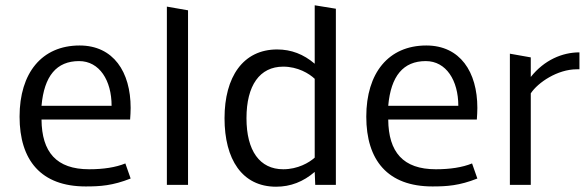

<svg xmlns="http://www.w3.org/2000/svg" viewBox="-20 -699 2218 726"><path d="M304 6C359 6 406 3 474 -24L454 -81C417 -66 371 -59 317 -59C193 -59 138 -124 137 -247H472C473 -262 474 -276 474 -291C474 -427 409 -527 281 -527C138 -527 54 -423 54 -258C54 -93 135 6 304 6ZM137 -299C147 -412 194 -468 279 -468C356 -468 402 -395 402 -299Z M611 0H691V-660L611 -674Z M1024 7C1079 7 1127 -12 1170 -49L1172 0H1250V-666L1170 -679V-458C1128 -494 1081 -512 1028 -512C899 -512 829 -408 829 -252C829 -97 895 7 1024 7ZM912 -252C912 -376 962 -447 1051 -447C1106 -447 1149 -421 1170 -401V-103C1149 -84 1106 -59 1051 -59C962 -59 912 -129 912 -252Z M1615 6C1670 6 1717 3 1785 -24L1765 -81C1728 -66 1682 -59 1628 -59C1504 -59 1449 -124 1448 -247H1783C1784 -262 1785 -276 1785 -291C1785 -427 1720 -527 1592 -527C1449 -527 1365 -423 1365 -258C1365 -93 1446 6 1615 6ZM1448 -299C1458 -412 1505 -468 1590 -468C1667 -468 1713 -395 1713 -299Z M1908 0H1987V-346C2014 -387 2088 -437 2161 -437H2171V-501C2106 -501 2038 -472 1987 -408V-482L1908 -496Z"/></svg>

Font: All Genders v4 Light
Style: Regular
Weight: 300
Designer: Rassam Alawdi
Foundry: Rassam Art
Version: Version 3.100;FEAKit 1.0